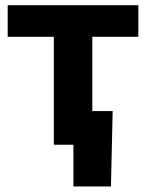

<svg xmlns="http://www.w3.org/2000/svg" viewBox="-20 -542 547 719"><path d="M181.6 0V-404.3H8.8V-522.5H498V-404.3H325.7V0ZM254.9 156.2V0H212.9V-126H401.9L395.5 156.2Z"/></svg>

Font: Inter 28pt
Style: Bold
Weight: 700
Designer: Rasmus Andersson
Foundry: rsms
Version: Version 4.001;git-66647c0bb